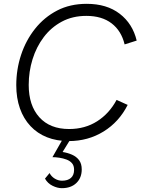

<svg xmlns="http://www.w3.org/2000/svg" viewBox="-20 -727 741 1003"><path d="M339 10Q276 10 225.5 -10Q175 -30 139 -68.5Q103 -107 84 -161Q65 -215 65 -282Q65 -364 90 -440Q115 -516 163 -576.5Q211 -637 278.5 -672Q346 -707 433 -707Q538 -707 605.5 -655Q673 -603 694 -515L631 -495Q614 -566 563 -605Q512 -644 431 -644Q359 -644 303 -614Q247 -584 208.5 -533Q170 -482 150 -417.5Q130 -353 130 -283Q130 -176 185.5 -114.5Q241 -53 341 -53Q424 -53 487.5 -93.5Q551 -134 589 -205L647 -179Q602 -90 521 -40Q440 10 339 10ZM303 256Q280 256 254.5 243.5Q229 231 215 206L239 177Q248 195 266 206Q284 217 304 217Q334 217 350.5 202.5Q367 188 367 160Q367 138 356 125.5Q345 113 327.5 106.5Q310 100 290.5 97Q271 94 254 94L311 -6H352L307 67Q333 71 356 81Q379 91 393 109.5Q407 128 407 158Q407 202 379 229Q351 256 303 256Z"/></svg>

Font: Hanken Grotesk Light
Style: Italic
Weight: 300
Italic angle: -8°
Designer: Alfredo Marco Pradil
Foundry: Hanken Design Co.
Version: Version 3.013